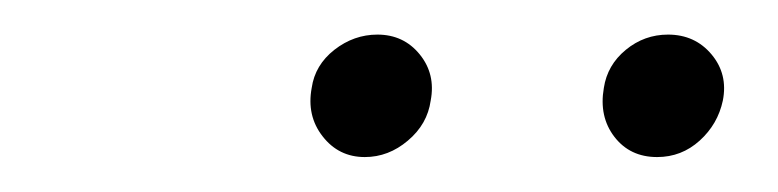

<svg xmlns="http://www.w3.org/2000/svg" viewBox="-20 -749 450 111"><path d="M198.2 -729Q213.4 -729 222.7 -717.5Q231.9 -706.1 229 -690.9Q227.1 -677.2 215.8 -667.7Q204.6 -658.2 190.9 -658.2Q175.8 -658.2 166.5 -670.2Q157.2 -682.1 160.2 -698.2Q162.1 -711.4 173.3 -720.2Q184.6 -729 198.2 -729ZM366.2 -729Q381.8 -729 391.4 -717.5Q400.9 -706.1 397.9 -690.9Q395 -677.2 384.5 -667.7Q374 -658.2 359.9 -658.2Q344.2 -658.2 335.2 -669.9Q326.2 -681.6 329.1 -698.2Q331.1 -711.4 341.8 -720.2Q352.5 -729 366.2 -729Z"/></svg>

Font: Stilu Light
Style: Italic
Weight: 300
Italic angle: -10°
Designer: Genilson Lima Santos
Foundry: Genilson Lima Santos
Version: Version 1.200;PS 001.200;hotconv 1.0.88;makeotf.lib2.5.64775